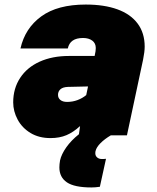

<svg xmlns="http://www.w3.org/2000/svg" viewBox="-20 -595 690 844"><path d="M38 -145Q38 -206 68.5 -252.5Q99 -299 154.5 -324Q210 -349 283 -349H396L400 -370Q401 -375 401 -384Q401 -405 385.5 -416.5Q370 -428 345 -428Q316 -428 299.5 -416.5Q283 -405 278 -382H70Q90 -471 161.5 -523Q233 -575 357 -575Q438 -575 496 -554Q554 -533 585 -491.5Q616 -450 616 -390Q616 -368 609 -333L538 0H467Q440 16 422 34Q404 52 400 69Q399 72 399 79Q399 90 407 97Q415 104 428 104Q440 104 446 103L419 226Q400 229 382 229Q307 229 274 206.5Q241 184 241 141Q241 127 244 110Q250 83 271.5 52.5Q293 22 327 -5L332 -41Q303 -14 272.5 -1Q242 12 202 12Q151 12 114 -10.5Q77 -33 57.5 -69.5Q38 -106 38 -145ZM275 -147Q299 -147 320.5 -155Q342 -163 359 -177L367 -215L278 -213Q256 -212 245.5 -202.5Q235 -193 235 -178Q235 -164 245.5 -155.5Q256 -147 275 -147Z"/></svg>

Font: Azeret Mono Black
Style: Italic
Weight: 900
Italic angle: -12°
Designer: Martin Vácha
Foundry: Displaay
Version: Version 1.000; Glyphs 3.0.3, build 3074